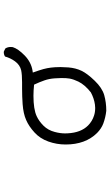

<svg xmlns="http://www.w3.org/2000/svg" viewBox="202 -784 595 1040"><g transform="rotate(-90 500.0 -264.5)"><path d="M453.1 -48.3Q442.9 -46.9 435.1 -46.9Q411.6 -46.9 393.1 -53.2Q362.3 -63 339.4 -85.9Q301.3 -124 297.4 -194.8Q296.9 -201.2 296.9 -210Q296.9 -236.8 304.7 -265.6Q314 -302.2 338.6 -326.9Q363.3 -351.6 390.1 -363.8Q427.7 -381.3 500.5 -381.3Q527.8 -381.3 561 -377.9Q575.2 -347.7 584.2 -321.5Q593.3 -295.4 595.2 -265.1Q596.7 -245.6 596.7 -230.7Q596.7 -215.8 596.2 -205.6Q595.7 -195.3 593.8 -184.6Q589.4 -162.6 577.6 -138.2Q560.5 -103 519 -70.3Q485.8 -52.7 453.1 -48.3ZM573.7 -442.9H538.6Q497.6 -442.9 455.1 -439.9Q403.3 -436 369.6 -420.9Q335.4 -406.2 301.8 -375.5Q269 -345.7 252.9 -300.5Q236.8 -255.4 236.8 -207Q236.8 -99.6 299.3 -36.6Q323.2 -13.2 350.6 -2.9Q383.8 9.3 419.4 13.2Q464.8 13.2 504.4 2Q543.5 -9.3 582.3 -49.6Q621.1 -89.8 636 -120.8Q650.9 -151.9 654.3 -191.9Q656.2 -216.3 656.2 -234.4Q656.2 -252.4 655.3 -264.6Q654.3 -276.9 653.3 -286.6Q650.9 -306.6 645.3 -327.4Q639.6 -348.1 626.5 -384.8L636.2 -386.2Q682.6 -393.6 718.8 -428.7Q754.9 -463.9 764.2 -493.2Q765.1 -498.5 765.1 -504.4Q765.1 -521 756.8 -533.7L740.7 -541.5Q738.8 -542 737.3 -542Q723.6 -542 713.4 -535.2Q705.1 -505.9 687.5 -481.4Q668 -454.6 638.7 -447.8Q615.2 -442.9 573.7 -442.9Z"/></g></svg>

Font: NaikaiFont
Style: Light
Weight: 300
Version: Version 1.89